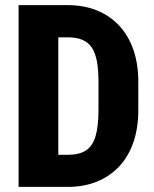

<svg xmlns="http://www.w3.org/2000/svg" viewBox="-20 -731 603 751"><path d="M245.6 0H117.7L118.7 -125.5H245.6Q290 -125.5 316.2 -142.6Q342.3 -159.7 353.8 -198.2Q365.2 -236.8 365.2 -300.8V-410.6Q365.2 -458.5 358.9 -491.9Q352.5 -525.4 338.6 -545.7Q324.7 -565.9 301.8 -575.4Q278.8 -585 245.1 -585H115.2V-710.9H245.1Q307.1 -710.9 357.9 -690.7Q408.7 -670.4 445.3 -631.6Q481.9 -592.8 501.5 -537.1Q521 -481.4 521 -409.7V-300.8Q521 -229.5 501.5 -173.6Q481.9 -117.7 445.3 -79.1Q408.7 -40.5 358.2 -20.3Q307.6 0 245.6 0ZM208 -710.9V0H52.7V-710.9Z"/></svg>

Font: Roboto Condensed ExtraBold
Style: Regular
Weight: 800
Designer: Christian Robertson
Foundry: Google
Version: Version 3.008; 2023